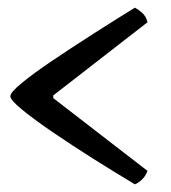

<svg xmlns="http://www.w3.org/2000/svg" viewBox="-20 -528 446 501"><path d="M332 -47Q280 -78 223 -114Q166 -150 117 -183.5Q68 -217 37.5 -242Q7 -267 7 -277Q7 -287 37.5 -312Q68 -337 117 -370Q166 -403 223 -439.5Q280 -476 332 -508Q340 -504 350.5 -495Q361 -486 365 -470L119 -279V-272L365 -82Q359 -67 349.5 -58.5Q340 -50 332 -47Z"/></svg>

Font: Texturina 12pt Medium
Style: Regular
Weight: 500
Designer: Guillermo Torres Carreño
Foundry: Omnibus-Type
Version: Version 1.002